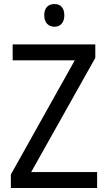

<svg xmlns="http://www.w3.org/2000/svg" viewBox="-20 -935 535 955"><path d="M251 -915C221 -915 200 -897 200 -859C200 -821 222 -802 251 -802C279 -802 300 -821 300 -859C300 -897 280 -915 251 -915ZM463 0V-79H135L454 -647V-714H43V-635H352L34 -67V0Z"/></svg>

Font: Noto Sans Malayalam SemiCondensed
Style: Regular
Weight: 400
Width: 4
Designer: Jelle Bosma - Monotype Design Team
Foundry: Monotype Imaging Inc.
Version: Version 2.104